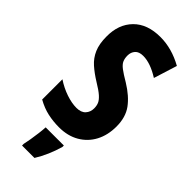

<svg xmlns="http://www.w3.org/2000/svg" viewBox="-297 -771 1039 1039"><g transform="rotate(45 222.5 -251.5)"><path d="M418 -213Q418 -147 391.5 -97Q365 -47 316 -18.5Q267 10 201 10Q156 10 114.5 1Q73 -8 30 -32V-187Q71 -160 114 -145.5Q157 -131 193 -131Q228 -131 245.5 -150Q263 -169 263 -197Q263 -217 256.5 -232.5Q250 -248 230.5 -265.5Q211 -283 171 -307Q129 -333 98.5 -360Q68 -387 51.5 -425Q35 -463 35 -519Q34 -612 89 -668Q144 -724 244 -724Q331 -724 417 -676L375 -542Q305 -586 250 -586Q218 -586 203 -569Q188 -552 188 -527Q188 -505 195 -489Q202 -473 223 -457Q244 -441 285 -417Q350 -377 384 -330.5Q418 -284 418 -213ZM289 72Q266 153 224 221H129V208Q133 191 137.5 164Q142 137 145.5 109Q149 81 150 61H289Z"/></g></svg>

Font: Noto Sans Arabic ExtCond ExtBd
Style: Regular
Weight: 800
Width: 2
Designer: Monotype Design Team, Nadine Chahine, Nizar Qandah and Khaled Hosny
Foundry: Monotype Imaging Inc.
Version: Version 2.012; ttfautohint (v1.8.4.7-5d5b)